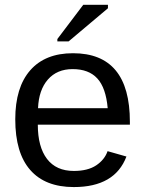

<svg xmlns="http://www.w3.org/2000/svg" viewBox="-20 -756 596 786"><path d="M134.8 -245.6Q134.8 -154.8 172.4 -105.5Q210 -56.2 282.2 -56.2Q339.4 -56.2 373.8 -79.1Q408.2 -102.1 420.4 -137.2L497.6 -115.2Q450.2 9.8 282.2 9.8Q165 9.8 103.8 -60.1Q42.5 -129.9 42.5 -267.6Q42.5 -398.4 103.8 -468.3Q165 -538.1 278.8 -538.1Q511.7 -538.1 511.7 -257.3V-245.6ZM420.9 -313Q413.6 -396.5 378.4 -434.8Q343.3 -473.1 277.3 -473.1Q213.4 -473.1 176 -430.4Q138.7 -387.7 135.7 -313ZM214.8 -586.4V-596.2L320.8 -736.3H421.9V-722.2L260.7 -586.4Z"/></svg>

Font: Liberation Sans
Style: Regular
Weight: 400
Designer: Steve Matteson
Foundry: Ascender Corporation
Version: Version 2.00.1